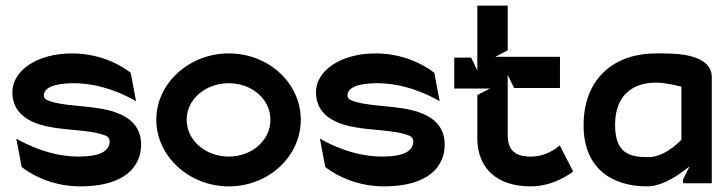

<svg xmlns="http://www.w3.org/2000/svg" viewBox="-20 -652 2587 683"><path d="M24 -324C24 -239 99 -209 171 -198C227 -189 296 -188 340 -175C360 -169 370 -164 370 -149C370 -113 332 -95 260 -95C159 -95 72 -139 38 -159L57 -58C70 -48 146 11 266 11C422 11 482 -58 482 -138C482 -203 439 -236 389 -253C321 -277 224 -272 164 -290C144 -296 136 -301 136 -313C136 -341 176 -356 242 -356C343 -356 430 -312 464 -292L445 -393C432 -403 356 -462 236 -462C111 -462 24 -400 24 -324Z M536 -226C536 -96 653 11 794 11C936 11 1050 -96 1050 -226C1050 -356 936 -462 794 -462C653 -462 536 -356 536 -226ZM644 -226C644 -300 712 -356 794 -356C875 -356 942 -300 942 -226C942 -152 875 -95 794 -95C712 -95 644 -152 644 -226Z M1104 -324C1104 -239 1179 -209 1251 -198C1307 -189 1376 -188 1420 -175C1440 -169 1450 -164 1450 -149C1450 -113 1412 -95 1340 -95C1239 -95 1152 -139 1118 -159L1137 -58C1150 -48 1226 11 1346 11C1502 11 1562 -58 1562 -138C1562 -203 1519 -236 1469 -253C1401 -277 1304 -272 1244 -290C1224 -296 1216 -301 1216 -313C1216 -341 1256 -356 1322 -356C1423 -356 1510 -312 1544 -292L1525 -393C1512 -403 1436 -462 1316 -462C1191 -462 1104 -400 1104 -324Z M1596 -337H1723L1678 -314V-156C1680 -52 1749 11 1868 11C1944 11 2002 -29 2019 -42L1971 -135C1957 -122 1920 -95 1868 -95C1811 -95 1786 -119 1786 -172V-385L1809 -339H1972V-450H1742L1786 -473V-632H1678V-401L1656 -447H1596Z M2056 -206C2056 -52 2158 11 2282 11C2329 11 2378 -19 2409 -42L2433 -60L2410 -14V0H2512V-377C2512 -455 2402 -462 2337 -462H2312C2174 -462 2056 -381 2056 -206ZM2168 -208C2168 -319 2238 -358 2312 -358C2344 -358 2378 -350 2398 -345L2404 -344V-154L2401 -152C2385 -136 2339 -93 2285 -93C2218 -93 2168 -108 2168 -208Z"/></svg>

Font: Charger Eco
Style: Regular
Weight: 1000
Designer: Jasper
Foundry: Cannot Into Space Fonts
Version: Version 1.1